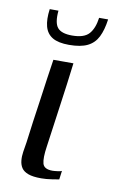

<svg xmlns="http://www.w3.org/2000/svg" viewBox="-71 -606 390 651"><g transform="rotate(10 124.0 -281.0)"><path d="M158 -399Q149 -325 138.5 -252Q128 -179 118 -105Q112 -65 117 -46.5Q122 -28 151 -28Q157 -28 168.5 -29.5Q180 -31 183 -33L179 -3Q173 -2 154 1Q135 4 118 4Q89 4 73 -2Q57 -8 50 -18.5Q43 -29 41.5 -43.5Q40 -58 42.5 -74Q45 -90 48 -108Q52 -142 57.5 -180Q63 -218 68.5 -256.5Q74 -295 79 -331.5Q84 -368 89 -399Q106 -399 123.5 -399Q141 -399 158 -399ZM132 -458Q95 -458 75 -470Q55 -482 48.5 -506Q42 -530 47 -566H77Q73 -524 86.5 -507.5Q100 -491 137 -491Q178 -491 195 -510Q212 -529 217 -566H248Q243 -529 231 -505Q219 -481 195.5 -469.5Q172 -458 132 -458Z"/></g></svg>

Font: Genos
Style: Italic
Weight: 400
Italic angle: -8°
Version: Version 1.010